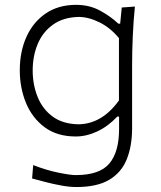

<svg xmlns="http://www.w3.org/2000/svg" viewBox="-20 -546 650 777"><path d="M289.1 210.9Q261.7 210.9 228.3 204.8Q194.8 198.7 163.3 190.4Q131.8 182.1 109.9 176.3L114.3 122.1Q168.5 143.1 216.8 152.8Q265.1 162.6 286.1 162.6Q383.3 162.6 422.6 115.7Q461.9 68.8 461.9 -23.9V-74.2H454.6Q417.5 -34.7 373.8 -14.2Q330.1 6.3 286.6 6.3Q211.4 6.3 161.1 -30.8Q110.8 -67.9 85.4 -128.9Q60.1 -189.9 60.1 -261.7Q60.1 -337.4 87.2 -397.2Q114.3 -457 165.3 -491.7Q216.3 -526.4 288.1 -526.4Q342.3 -526.4 385.5 -502.7Q428.7 -479 459 -450.2H466.3L472.7 -515.6L525.9 -519.5Q520 -460 517.3 -399.2Q514.6 -338.4 514.6 -281.2V-27.3Q514.6 44.4 493.2 98.1Q471.7 151.9 422.4 181.4Q373 210.9 289.1 210.9ZM296.9 -43Q392.6 -43.9 461.4 -139.6V-391.6Q426.8 -433.6 383.1 -455.3Q339.4 -477.1 298.8 -477.5Q236.3 -476.1 194.8 -446.5Q153.3 -417 132.8 -368.4Q112.3 -319.8 112.3 -260.7Q112.3 -204.1 131.8 -154.8Q151.4 -105.5 192.1 -75Q232.9 -44.4 296.9 -43Z"/></svg>

Font: Pinar DS1 Light
Style: Regular
Weight: 300
Designer: Amin Abedi
Version: Version 3.000